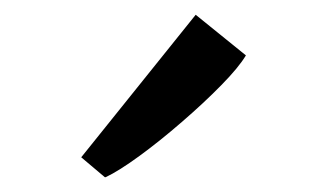

<svg xmlns="http://www.w3.org/2000/svg" viewBox="-20 -889 443 260"><path d="M122 -649 90 -676 245 -869 313 -814Q303.5 -798 279.8 -773.8Q256 -749.5 226.2 -723.8Q196.5 -698 168.8 -677.8Q141 -657.5 123 -649Z"/></svg>

Font: Merriweather Light
Style: Regular
Weight: 300
Designer: Eben Sorkin
Foundry: Eben Sorkin
Version: Version 2.100